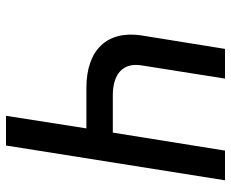

<svg xmlns="http://www.w3.org/2000/svg" viewBox="-85 -685 770 640"><g transform="rotate(-90 300.0 -365.0)"><path d="M234 -730H135L19 0H118L178 -374H302C375 -374 412 -339 402 -278L358 0H457L502 -279C519 -393 454 -462 327 -462H192Z"/></g></svg>

Font: JetBrains Mono Medium
Style: Italic
Weight: 436
Italic angle: -9°
Monospace: yes
Designer: Philipp Nurullin, Konstantin Bulenkov
Foundry: JetBrains
Version: Version 2.305